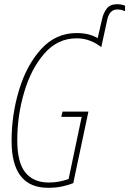

<svg xmlns="http://www.w3.org/2000/svg" viewBox="-20 -882 614 912"><path d="M208 10Q245 10 273.5 4Q302 -2 328 -12L400 -352H277L271 -327H368L306 -32Q261 -15 212 -15Q139 -15 100.5 -62.5Q62 -110 62 -216Q62 -333 95 -444.5Q128 -556 191 -628Q254 -700 344 -700Q379 -700 409 -688Q439 -676 461 -658L489 -786Q499 -837 537 -837Q556 -837 574 -829V-855Q557 -862 536 -862Q503 -862 487 -841Q471 -820 465 -792L444 -701Q425 -712 400.5 -718.5Q376 -725 344 -725Q245 -725 176 -649.5Q107 -574 71 -456Q35 -338 35 -213Q35 10 208 10Z"/></svg>

Font: Noto Sans Display Condensed Thin
Style: Italic
Weight: 250
Width: 3
Italic angle: -12°
Designer: Monotype Design Team
Foundry: Monotype Imaging Inc.
Version: Version 1.900